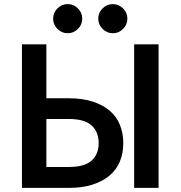

<svg xmlns="http://www.w3.org/2000/svg" viewBox="-20 -916 880 936"><path d="M87 -700H206V-437H315Q381 -437 431 -421Q481 -405 514.5 -376.5Q548 -348 564.5 -307.5Q581 -267 581 -218Q581 -169 564.5 -129Q548 -89 514.5 -60.5Q481 -32 431 -16Q381 0 315 0H87ZM315 -102Q392 -102 426.5 -133Q461 -164 461 -218Q461 -273 426.5 -304.5Q392 -336 315 -336H206V-102ZM634 -700H753V0H634ZM310 -754Q281 -754 260 -775Q239 -796 239 -825Q239 -854 260 -875Q281 -896 310 -896Q339 -896 360 -875Q381 -854 381 -825Q381 -796 360 -775Q339 -754 310 -754ZM530 -754Q501 -754 480 -775Q459 -796 459 -825Q459 -854 480 -875Q501 -896 530 -896Q559 -896 580 -875Q601 -854 601 -825Q601 -796 580 -775Q559 -754 530 -754Z"/></svg>

Font: Golos UI Medium
Style: Regular
Weight: 500
Designer: A.Korolkova, Vitaly Kuzmin
Foundry: ParaType Ltd
Version: Version 2.000